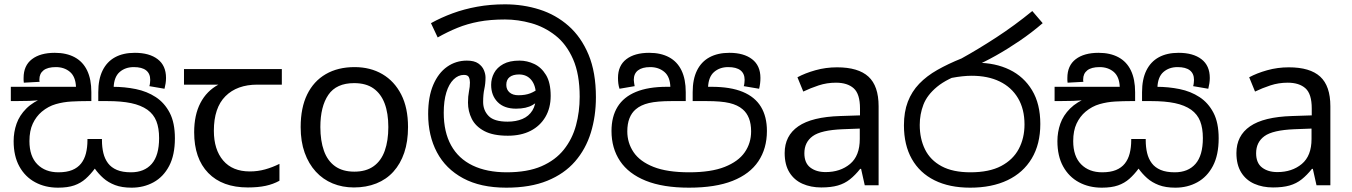

<svg xmlns="http://www.w3.org/2000/svg" viewBox="-20 -856 6247 887"><path d="M588 11Q543 11 511.5 -1Q480 -13 457.5 -33Q435 -53 418 -77Q398 -50 375.5 -30Q353 -10 323 0.5Q293 11 248 11Q189 11 142.5 -14Q96 -39 69.5 -87Q43 -135 43 -204Q43 -246 56.5 -284.5Q70 -323 101.5 -354.5Q133 -386 185 -406L187 -397Q153 -391 116 -390Q79 -389 50 -389H30V-455H331Q329 -502 303 -524Q277 -546 238 -546Q200 -546 181 -531Q162 -516 162 -489Q162 -487 162 -484Q162 -481 163 -478L90 -474Q89 -479 89 -485.5Q89 -492 89 -496Q89 -553 127.5 -582.5Q166 -612 233 -612Q287 -612 325 -591.5Q363 -571 382.5 -530.5Q402 -490 402 -430V-389H382Q347 -389 310 -387Q273 -385 238 -375Q203 -365 173 -340Q147 -318 131.5 -285Q116 -252 116 -204Q116 -134 152.5 -97Q189 -60 250 -60Q288 -60 313.5 -70.5Q339 -81 354.5 -100.5Q370 -120 377 -147.5Q384 -175 384 -208V-214H451V-208Q451 -176 457.5 -149Q464 -122 479 -102Q494 -82 520 -71Q546 -60 585 -60Q647 -60 681 -99Q715 -138 715 -218Q715 -264 702.5 -296Q690 -328 661 -349Q631 -370 586 -379.5Q541 -389 475 -389H434V-430Q434 -490 454 -530.5Q474 -571 511.5 -591.5Q549 -612 603 -612Q670 -612 708.5 -582.5Q747 -553 747 -496Q747 -483 745 -470.5Q743 -458 740 -446L670 -458Q672 -463 673 -472.5Q674 -482 674 -487Q674 -516 655 -531Q636 -546 598 -546Q559 -546 533 -523.5Q507 -501 505 -452L486 -455H501Q556 -455 607.5 -444.5Q659 -434 699.5 -407.5Q740 -381 764 -335Q788 -289 788 -217Q788 -140 761.5 -89.5Q735 -39 689.5 -14Q644 11 588 11Z M1125 10Q1007 10 942 -57Q877 -124 877 -245Q877 -325 906 -380.5Q935 -436 989 -465H830V-537H1282V-465H1169Q1075 -465 1021.5 -411.5Q968 -358 968 -252Q968 -165 1011 -114.5Q1054 -64 1134 -64Q1171 -64 1205 -73.5Q1239 -83 1271 -99V-21Q1242 -5 1207 2.5Q1172 10 1125 10Z M1865 -269Q1865 -202 1847.5 -150.5Q1830 -99 1797.5 -63Q1765 -27 1718.5 -8.5Q1672 10 1615 10Q1562 10 1517 -8.5Q1472 -27 1439 -63Q1406 -99 1387.5 -150.5Q1369 -202 1369 -269Q1369 -358 1399 -419.5Q1429 -481 1485 -513.5Q1541 -546 1618 -546Q1691 -546 1746.5 -513.5Q1802 -481 1833.5 -419.5Q1865 -358 1865 -269ZM1460 -269Q1460 -206 1476.5 -159.5Q1493 -113 1528 -88Q1563 -63 1617 -63Q1671 -63 1706 -88Q1741 -113 1757.5 -159.5Q1774 -206 1774 -269Q1774 -333 1757 -378Q1740 -423 1705.5 -447.5Q1671 -472 1616 -472Q1534 -472 1497 -418Q1460 -364 1460 -269Z M2319 11Q2200 11 2119.5 -32.5Q2039 -76 1998.5 -152.5Q1958 -229 1958 -329Q1958 -409 1981.5 -464Q2005 -519 2045.5 -547.5Q2086 -576 2137 -576Q2171 -576 2189.5 -563Q2208 -550 2215.5 -532Q2223 -514 2223 -498Q2223 -470 2217.5 -445Q2212 -420 2212 -385Q2212 -346 2237.5 -320Q2263 -294 2325 -294Q2364 -294 2393.5 -306.5Q2423 -319 2439.5 -345.5Q2456 -372 2456 -414Q2456 -460 2435 -486Q2414 -512 2378 -512Q2350 -512 2334.5 -500Q2319 -488 2319 -464Q2319 -442 2334 -429Q2349 -416 2375 -416Q2407 -416 2430 -425Q2453 -434 2480 -455L2493 -410Q2469 -388 2440.5 -371Q2412 -354 2364 -354Q2309 -354 2279 -384.5Q2249 -415 2249 -464Q2249 -493 2262.5 -518.5Q2276 -544 2305 -560Q2334 -576 2380 -576Q2415 -576 2448 -560.5Q2481 -545 2502.5 -509.5Q2524 -474 2524 -413Q2524 -357 2499.5 -315.5Q2475 -274 2431 -251.5Q2387 -229 2326 -229Q2258 -229 2217.5 -250.5Q2177 -272 2159.5 -307Q2142 -342 2142 -382Q2142 -411 2146.5 -433.5Q2151 -456 2151 -475Q2151 -489 2146 -499.5Q2141 -510 2123 -510Q2097 -510 2075.5 -489Q2054 -468 2042 -429Q2030 -390 2030 -335Q2030 -246 2064 -184.5Q2098 -123 2163.5 -91.5Q2229 -60 2321 -60Q2417 -60 2481.5 -88Q2546 -116 2585 -165Q2624 -214 2641 -277Q2658 -340 2658 -409Q2658 -513 2627.5 -582.5Q2597 -652 2546 -692Q2495 -732 2434 -749Q2373 -766 2313 -766Q2245 -766 2192 -756Q2139 -746 2093.5 -727.5Q2048 -709 2002 -683L1971 -749Q2018 -775 2071 -794.5Q2124 -814 2184.5 -825Q2245 -836 2313 -836Q2397 -836 2472.5 -812Q2548 -788 2606.5 -736.5Q2665 -685 2699 -603.5Q2733 -522 2733 -407Q2733 -319 2709.5 -243Q2686 -167 2636.5 -110Q2587 -53 2508.5 -21Q2430 11 2319 11Z M3163 11Q3043 11 2963.5 -21Q2884 -53 2844.5 -112Q2805 -171 2805 -251Q2805 -317 2833 -362.5Q2861 -408 2918 -431.5Q2975 -455 3061 -455H3084L3077 -452Q3076 -501 3049.5 -523.5Q3023 -546 2984 -546Q2947 -546 2927.5 -531Q2908 -516 2908 -487Q2908 -482 2909.5 -472.5Q2911 -463 2912 -458L2842 -446Q2838 -458 2836.5 -470.5Q2835 -483 2835 -496Q2835 -553 2873.5 -582.5Q2912 -612 2979 -612Q3033 -612 3071 -591.5Q3109 -571 3128.5 -530.5Q3148 -490 3148 -430V-389H3083Q3016 -389 2978 -380Q2940 -371 2917 -351Q2898 -335 2888 -309.5Q2878 -284 2878 -249Q2878 -196 2907 -153Q2936 -110 2999 -85Q3062 -60 3164 -60Q3265 -60 3328 -85Q3391 -110 3420.5 -152.5Q3450 -195 3450 -249Q3450 -284 3440 -309.5Q3430 -335 3411 -351Q3388 -371 3350 -380Q3312 -389 3244 -389H3180V-430Q3180 -490 3200 -530.5Q3220 -571 3258 -591.5Q3296 -612 3350 -612Q3416 -612 3454.5 -582.5Q3493 -553 3493 -496Q3493 -483 3491.5 -470.5Q3490 -458 3487 -446L3416 -458Q3418 -463 3419 -472.5Q3420 -482 3420 -487Q3420 -516 3401 -531Q3382 -546 3344 -546Q3305 -546 3279 -523.5Q3253 -501 3251 -452L3247 -455H3267Q3355 -455 3411.5 -431.5Q3468 -408 3495.5 -362.5Q3523 -317 3523 -251Q3523 -170 3483.5 -111Q3444 -52 3364.5 -20.5Q3285 11 3163 11Z M3847 -545Q3945 -545 3992 -502Q4039 -459 4039 -365V0H3975L3958 -76H3954Q3931 -47 3906.5 -27.5Q3882 -8 3850.5 1Q3819 10 3774 10Q3726 10 3687.5 -7Q3649 -24 3627 -59.5Q3605 -95 3605 -149Q3605 -229 3668 -272.5Q3731 -316 3862 -320L3953 -323V-355Q3953 -422 3924 -448Q3895 -474 3842 -474Q3800 -474 3762 -461.5Q3724 -449 3691 -433L3664 -499Q3699 -518 3747 -531.5Q3795 -545 3847 -545ZM3873 -259Q3773 -255 3734.5 -227Q3696 -199 3696 -148Q3696 -103 3723.5 -82Q3751 -61 3794 -61Q3862 -61 3907 -98.5Q3952 -136 3952 -214V-262Z M4462 11Q4366 11 4297.5 -23Q4229 -57 4192.5 -121.5Q4156 -186 4156 -277Q4156 -339 4174 -386Q4192 -433 4226.5 -469Q4261 -505 4310.5 -533Q4360 -561 4422 -586Q4498 -628 4582.5 -683Q4667 -738 4749 -805L4797 -749Q4746 -705 4690 -667Q4634 -629 4580.5 -599Q4527 -569 4482 -550L4440 -521Q4355 -493 4309 -455Q4263 -417 4246 -372.5Q4229 -328 4229 -279Q4229 -215 4253.5 -165.5Q4278 -116 4330 -88Q4382 -60 4463 -60Q4550 -60 4605 -89Q4660 -118 4686.5 -168Q4713 -218 4713 -281Q4713 -352 4683 -402.5Q4653 -453 4598.5 -479.5Q4544 -506 4469 -506Q4449 -506 4425.5 -503.5Q4402 -501 4378.5 -496.5Q4355 -492 4334 -485L4409 -555Q4426 -562 4446 -564Q4466 -566 4493 -566Q4578 -566 4644 -534Q4710 -502 4748 -439Q4786 -376 4786 -283Q4786 -190 4746.5 -124Q4707 -58 4634.5 -23.5Q4562 11 4462 11Z M5410 11Q5365 11 5333.5 -1Q5302 -13 5279.5 -33Q5257 -53 5240 -77Q5220 -50 5197.5 -30Q5175 -10 5145 0.5Q5115 11 5070 11Q5011 11 4964.5 -14Q4918 -39 4891.5 -87Q4865 -135 4865 -204Q4865 -246 4878.5 -284.5Q4892 -323 4923.5 -354.5Q4955 -386 5007 -406L5009 -397Q4975 -391 4938 -390Q4901 -389 4872 -389H4852V-455H5153Q5151 -502 5125 -524Q5099 -546 5060 -546Q5022 -546 5003 -531Q4984 -516 4984 -489Q4984 -487 4984 -484Q4984 -481 4985 -478L4912 -474Q4911 -479 4911 -485.5Q4911 -492 4911 -496Q4911 -553 4949.5 -582.5Q4988 -612 5055 -612Q5109 -612 5147 -591.5Q5185 -571 5204.5 -530.5Q5224 -490 5224 -430V-389H5204Q5169 -389 5132 -387Q5095 -385 5060 -375Q5025 -365 4995 -340Q4969 -318 4953.5 -285Q4938 -252 4938 -204Q4938 -134 4974.5 -97Q5011 -60 5072 -60Q5110 -60 5135.5 -70.5Q5161 -81 5176.5 -100.5Q5192 -120 5199 -147.5Q5206 -175 5206 -208V-214H5273V-208Q5273 -176 5279.5 -149Q5286 -122 5301 -102Q5316 -82 5342 -71Q5368 -60 5407 -60Q5469 -60 5503 -99Q5537 -138 5537 -218Q5537 -264 5524.5 -296Q5512 -328 5483 -349Q5453 -370 5408 -379.5Q5363 -389 5297 -389H5256V-430Q5256 -490 5276 -530.5Q5296 -571 5333.5 -591.5Q5371 -612 5425 -612Q5492 -612 5530.5 -582.5Q5569 -553 5569 -496Q5569 -483 5567 -470.5Q5565 -458 5562 -446L5492 -458Q5494 -463 5495 -472.5Q5496 -482 5496 -487Q5496 -516 5477 -531Q5458 -546 5420 -546Q5381 -546 5355 -523.5Q5329 -501 5327 -452L5308 -455H5323Q5378 -455 5429.5 -444.5Q5481 -434 5521.5 -407.5Q5562 -381 5586 -335Q5610 -289 5610 -217Q5610 -140 5583.5 -89.5Q5557 -39 5511.5 -14Q5466 11 5410 11Z M5934 -545Q6032 -545 6079 -502Q6126 -459 6126 -365V0H6062L6045 -76H6041Q6018 -47 5993.5 -27.5Q5969 -8 5937.5 1Q5906 10 5861 10Q5813 10 5774.5 -7Q5736 -24 5714 -59.5Q5692 -95 5692 -149Q5692 -229 5755 -272.5Q5818 -316 5949 -320L6040 -323V-355Q6040 -422 6011 -448Q5982 -474 5929 -474Q5887 -474 5849 -461.5Q5811 -449 5778 -433L5751 -499Q5786 -518 5834 -531.5Q5882 -545 5934 -545ZM5960 -259Q5860 -255 5821.5 -227Q5783 -199 5783 -148Q5783 -103 5810.5 -82Q5838 -61 5881 -61Q5949 -61 5994 -98.5Q6039 -136 6039 -214V-262Z"/></svg>

Font: lsinhala25
Style: Book
Weight: 400
Designer: Jelle Bosma - Monotype Design Team
Foundry: Monotype Imaging Inc.
Version: Version 2.003